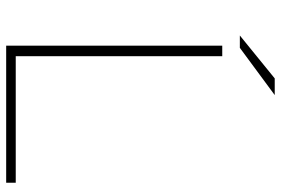

<svg xmlns="http://www.w3.org/2000/svg" viewBox="-164 -746 910 622"><g transform="rotate(90 291.0 -435.0)"><path d="M128 0V-700H162V-31H572V0ZM95 -757 234 -870H288L135 -757Z"/></g></svg>

Font: Montserrat Thin ExtraLight
Style: Regular
Weight: 250
Version: Version 9.000